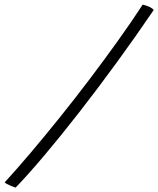

<svg xmlns="http://www.w3.org/2000/svg" viewBox="-104 -760 704 855"><path d="M531.5 -739.5Q548.5 -735.5 561.8 -729.2Q575 -723 580.5 -715.5Q501 -598.5 416.2 -482.2Q331.5 -366 249.2 -260.5Q167 -155 94.2 -68.8Q21.5 17.5 -34.5 75.5Q-45.5 72 -61.2 65Q-77 58 -83.5 52.5Q-29.5 -6.5 33 -80.2Q95.5 -154 162 -236.8Q228.5 -319.5 294 -406Q359.5 -492.5 420.2 -577.2Q481 -662 531.5 -739.5Z"/></svg>

Font: Grandstander ExtraLight
Style: Italic
Weight: 200
Italic angle: -15°
Designer: Tyler Finck
Foundry: Etcetera Type Co
Version: Version 1.200; ttfautohint (v1.8.3)